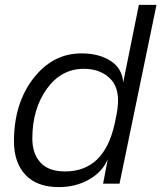

<svg xmlns="http://www.w3.org/2000/svg" viewBox="-20 -750 659 784"><path d="M619 -730 468 0H401L420 -100Q399 -49 344.5 -17.5Q290 14 220 14Q131 14 84 -36Q37 -86 37 -173Q37 -327 116 -429.5Q195 -532 313 -532Q384 -532 431.5 -501.5Q479 -471 483 -413L547 -730ZM112 -184Q112 -123 145 -86.5Q178 -50 246 -50Q405 -50 448 -244L456 -283Q475 -379 434.5 -424Q394 -469 322 -469Q230 -469 171 -387Q112 -305 112 -184Z"/></svg>

Font: Nacelle Light
Style: Italic
Weight: 300
Italic angle: -12°
Designer: Sora Sagano
Foundry: Sora Sagano
Version: Version 1.000;FEAKit 1.0